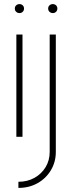

<svg xmlns="http://www.w3.org/2000/svg" viewBox="-20 -669 353 939"><path d="M60 -500H90V0H60ZM75.5 -605Q66 -605 59.2 -611.2Q52.5 -617.5 52.5 -627Q52.5 -637 59.2 -643Q66 -649 75.5 -649Q84.5 -649 91 -643Q97.5 -637 97.5 -627Q97.5 -617.5 91 -611.2Q84.5 -605 75.5 -605ZM70 250V220Q114 220 148.5 200.8Q183 181.5 203 148.5Q223 115.5 223 74V-500H253V74Q253 123 229.2 163Q205.5 203 164.2 226.5Q123 250 70 250ZM238.5 -605Q229 -605 222.2 -611.2Q215.5 -617.5 215.5 -627Q215.5 -637 222.2 -643Q229 -649 238.5 -649Q247.5 -649 254 -643Q260.5 -637 260.5 -627Q260.5 -617.5 254 -611.2Q247.5 -605 238.5 -605Z"/></svg>

Font: Urbanist Thin
Style: Regular
Weight: 100
Designer: Corey Hu
Foundry: Corey Hu
Version: Version 1.330; ttfautohint (v1.8.4.7-5d5b)